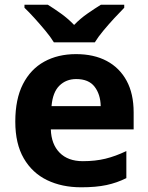

<svg xmlns="http://www.w3.org/2000/svg" viewBox="-20 -786 631 816"><path d="M303 -556Q379 -556 433.5 -527Q488 -498 518 -443Q548 -388 548 -308V-236H196Q198 -173 233.5 -137Q269 -101 332 -101Q385 -101 428 -111.5Q471 -122 517 -144V-29Q477 -9 432.5 0.5Q388 10 325 10Q243 10 180 -20.5Q117 -51 81 -113Q45 -175 45 -269Q45 -365 77.5 -428.5Q110 -492 168 -524Q226 -556 303 -556ZM304 -450Q261 -450 232.5 -422Q204 -394 199 -335H408Q407 -385 382 -417.5Q357 -450 304 -450ZM209 -606Q195 -629 172.5 -656Q150 -683 126.5 -709Q103 -735 84 -753V-766H183Q209 -750 239 -728.5Q269 -707 295 -680Q321 -707 352 -728.5Q383 -750 409 -766H508V-753Q490 -735 466 -709Q442 -683 419.5 -656Q397 -629 383 -606Z"/></svg>

Font: Noto Sans Tangsa
Style: Regular
Weight: 400
Designer: David Williams
Foundry: Google LLC
Version: Version 1.504